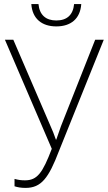

<svg xmlns="http://www.w3.org/2000/svg" viewBox="-20 -908 529 938"><path d="M255 -779C327 -779 372 -817 377 -888H342C337 -835 307 -808 255 -808C204 -808 173 -835 168 -888H133C138 -816 185 -779 255 -779ZM105 10C182 10 218 -39 268 -170L487 -714H445L278 -292C271 -271 263 -249 255 -226H253C244 -252 237 -270 226 -294L45 -714H4L233 -181C188 -63 162 -27 102 -27C83 -27 69 -29 51 -34V2C66 7 83 10 105 10Z"/></svg>

Font: Noto Sans SemiCondensed ExtraLight
Style: Regular
Weight: 200
Width: 4
Designer: Monotype Design Team
Foundry: Monotype Imaging Inc.
Version: Version 2.013